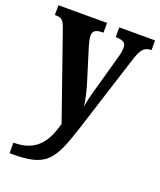

<svg xmlns="http://www.w3.org/2000/svg" viewBox="-141 -625 787 943"><g transform="rotate(20 252.5 -153.5)"><path d="M23 174V229H38C213 229 244 183 304 -3L435 -414C453 -469 470 -485 502 -485H505V-536H318V-485H322C357 -483 372 -476 372 -450C372 -434 368 -411 363 -396L310 -206C301 -175 293 -145 288 -111C285 -140 275 -187 259 -237L209 -398C203 -419 199 -436 199 -450C199 -473 212 -485 250 -485H254V-536H0V-485H4C33 -485 45 -478 59 -437L214 7C186 107 143 174 23 174Z"/></g></svg>

Font: Noto Serif Myanmar Condensed
Style: Bold
Weight: 700
Width: 3
Designer: Ben Mitchell and the Monotype Design Team
Foundry: Monotype Imaging Inc.
Version: Version 2.106